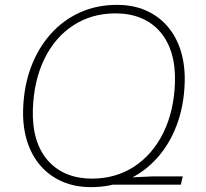

<svg xmlns="http://www.w3.org/2000/svg" viewBox="-20 -759 847 789"><path d="M357 -23 605 -34H731L723 0H352ZM354 10Q288 10 235.5 -13Q183 -36 146.5 -78Q110 -120 91.5 -178.5Q73 -237 75 -309Q78 -405 107.5 -483.5Q137 -562 188.5 -619.5Q240 -677 309 -708Q378 -739 461 -739Q527 -739 579.5 -716Q632 -693 668.5 -650.5Q705 -608 723 -549.5Q741 -491 739 -420Q736 -324 706.5 -245.5Q677 -167 625.5 -109.5Q574 -52 505.5 -21Q437 10 354 10ZM357 -25Q456 -25 531.5 -74.5Q607 -124 651 -213Q695 -302 699 -420Q701 -488 685 -540.5Q669 -593 637 -629.5Q605 -666 559 -685Q513 -704 455 -704Q357 -704 281.5 -655Q206 -606 162.5 -517Q119 -428 115 -309Q113 -240 129 -187.5Q145 -135 177.5 -98.5Q210 -62 255.5 -43.5Q301 -25 357 -25Z"/></svg>

Font: Mona Sans
Style: Italic
Weight: 200
Italic angle: -11.6951°
Designer: Deni Anggara
Foundry: GitHub
Version: Version 2.000